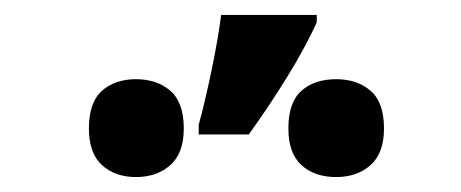

<svg xmlns="http://www.w3.org/2000/svg" viewBox="-20 -858 617 257"><path d="M404 -838V-828Q389 -795 365 -756Q341 -717 313 -678H246V-691Q254 -720 263 -763Q272 -806 276 -838ZM162 -752Q190 -752 208 -736.5Q226 -721 226 -686Q226 -653 208 -637Q190 -621 162 -621Q134 -621 116.5 -637Q99 -653 99 -686Q99 -721 116.5 -736.5Q134 -752 162 -752ZM430 -752Q458 -752 476 -736.5Q494 -721 494 -686Q494 -653 476 -637Q458 -621 430 -621Q401 -621 383.5 -637Q366 -653 366 -686Q366 -721 383.5 -736.5Q401 -752 430 -752Z"/></svg>

Font: Noto IKEA Latin
Style: Bold
Weight: 700
Designer: Monotype Design Team
Foundry: Monotype Imaging Inc.
Version: Version 1.0